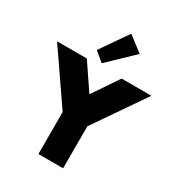

<svg xmlns="http://www.w3.org/2000/svg" viewBox="-297 -1321 1363 1481"><g transform="rotate(30 385.0 -581.0)"><path d="M275 0V-374L-35 -825H230L385 -596L540 -825H805L495 -374V0ZM347.5 -850.5 264 -920.5 431.5 -1162 565.5 -1059.5Z"/></g></svg>

Font: Spartan Thin Black
Style: Regular
Weight: 900
Version: Version 1.004